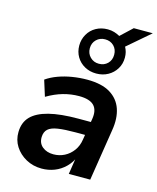

<svg xmlns="http://www.w3.org/2000/svg" viewBox="-123 -909 823 1004"><g transform="rotate(15 289.0 -407.0)"><path d="M199 10Q152 10 114 -11Q76 -32 54 -66.5Q32 -101 33 -144Q34 -196 65 -228Q96 -260 158.5 -276Q221 -292 318 -292H397L386 -219H322Q263 -219 227 -213.5Q191 -208 174.5 -193Q158 -178 157 -150Q156 -116 179.5 -97Q203 -78 239 -78Q271 -78 298.5 -92Q326 -106 345 -132Q364 -158 369 -193L388 -309Q396 -358 372.5 -382.5Q349 -407 291 -407Q248 -407 205.5 -395Q163 -383 119 -357L92 -443Q119 -462 154.5 -475Q190 -488 230 -494.5Q270 -501 310 -501Q389 -501 435 -473Q481 -445 498 -395.5Q515 -346 504 -280L460 0H344L360 -104H367Q352 -66 326 -40.5Q300 -15 267.5 -2.5Q235 10 199 10ZM346 -544Q311 -544 283 -559.5Q255 -575 239 -602Q223 -629 223 -663Q223 -696 239 -724Q255 -752 283 -767.5Q311 -783 346 -783Q365 -783 381.5 -778Q398 -773 412 -765L475 -824H578L456 -719Q463 -706 466.5 -692.5Q470 -679 470 -663Q470 -629 453.5 -602Q437 -575 409 -559.5Q381 -544 346 -544ZM346 -597Q375 -597 393.5 -615.5Q412 -634 412 -663Q412 -692 393.5 -710.5Q375 -729 346 -729Q318 -729 299 -710.5Q280 -692 280 -663Q280 -635 299 -616Q318 -597 346 -597Z"/></g></svg>

Font: Nunito Sans 11pt
Style: Bold Italic
Weight: 700
Italic angle: -9°
Version: Version 3.101;gftools[0.9.27]